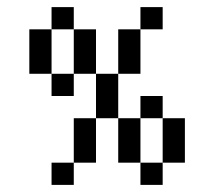

<svg xmlns="http://www.w3.org/2000/svg" viewBox="-20 -520 602 540"><path d="M197.5 -187.5V-186.2ZM197.5 -186.2V-182.5ZM125 -500V-437.5H187.5V-500ZM187.5 -437.5V-312.5H250V-437.5ZM250 -312.5V-187.5H312.5V-312.5ZM312.5 -312.5H375V-437.5H312.5ZM375 -437.5H437.5V-500H375ZM312.5 -187.5V-62.5H375V-187.5ZM375 -187.5H437.5V-250H375ZM437.5 -187.5V-62.5H500V-187.5ZM437.5 -62.5H375V0H437.5ZM250 -187.5H187.5V-62.5H250ZM187.5 -62.5H125V0H187.5ZM187.5 -312.5H125V-250H187.5ZM125 -312.5V-437.5H62.5V-312.5Z"/></svg>

Font: Medodica
Style: Regular
Weight: 400
Version: Version 001.000